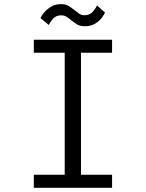

<svg xmlns="http://www.w3.org/2000/svg" viewBox="-20 -888 690 908"><path d="M140 0V-61.5H286V-638.5H140V-700H510V-638.5H363V-61.5H510V0ZM381.5 -764Q358 -764 343.2 -773.2Q328.5 -782.5 316 -793Q305.5 -802 294.8 -808.8Q284 -815.5 269.5 -815.5Q244 -815.5 230 -798.5Q216 -781.5 210.5 -770L171.5 -802.5Q174.5 -811 187 -826.8Q199.5 -842.5 220 -855.5Q240.5 -868.5 268 -868.5Q290.5 -868.5 305.5 -859.2Q320.5 -850 333 -839.5Q344 -830.5 354.8 -823.2Q365.5 -816 380 -816Q405 -816 419.5 -833.2Q434 -850.5 439 -862L476.5 -829Q473.5 -820.5 462.2 -805Q451 -789.5 431 -776.8Q411 -764 381.5 -764Z"/></svg>

Font: Trispace Light
Style: Regular
Weight: 300
Designer: Tyler Finck
Foundry: Etcetera Type Company
Version: Version 1.210; ttfautohint (v1.8.3)